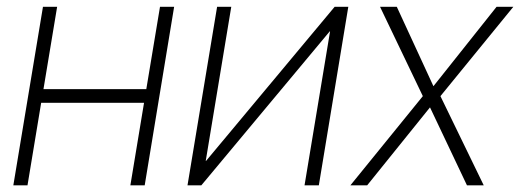

<svg xmlns="http://www.w3.org/2000/svg" viewBox="-20 -556 1560 576"><path d="M151.4 -535.6 110.4 -288.6H418.9L460 -535.6H502.4L414.1 0H371.1L412.1 -247.6H103.5L62.5 0H20L108.9 -535.6Z M936.5 0H893.6L970.2 -461.9H969.2L584 0H542.5L631.3 -535.6H673.8L597.2 -73.2H598.1L983.9 -535.6H1024.9Z M1170.4 -535.6 1280.3 -297.4 1469.7 -535.6H1520L1301.3 -267.6L1431.2 0H1380.9L1270 -233.9L1081.5 0H1031.2L1248.5 -267.6L1120.1 -535.6Z"/></svg>

Font: Inter Display Extra Light
Style: Italic
Weight: 200
Italic angle: -9.39999°
Designer: Rasmus Andersson
Foundry: rsms
Version: Version 4.000;git-4fc901f